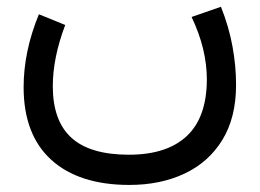

<svg xmlns="http://www.w3.org/2000/svg" viewBox="-20 -312 747 552"><path d="M530.8 -263.2 615.2 -292.5Q638.2 -234.9 648.4 -178.5Q658.7 -122.1 658.7 -68.4Q658.7 25.9 619.4 90.1Q580.1 154.3 510.7 187Q441.4 219.7 352.1 219.7Q207 219.7 127.4 147.5Q47.9 75.2 47.9 -61.5Q47.9 -164.1 91.8 -271L167.5 -240.2Q131.8 -146 131.8 -64Q131.8 35.2 185.3 84Q238.8 132.8 350.6 132.8Q459.5 132.8 516.8 79.3Q574.2 25.9 574.7 -83Q574.7 -171.4 530.8 -263.2Z"/></svg>

Font: Vazir UI
Style: Regular-UI
Weight: 400
Designer: Saber Rastikerdar
Foundry: Saber Rastikerdar
Version: Version 30.1.0